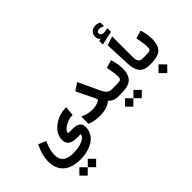

<svg xmlns="http://www.w3.org/2000/svg" viewBox="-180 -1475 2526 2526"><g transform="rotate(-45 1083.0 -212.0)"><path d="M193.8 -238.3Q147.9 -134.3 147.9 -49.3Q147.9 32.2 195.6 71.3Q243.2 110.4 346.2 110.4Q409.2 110.4 463.9 95.7Q518.6 81.1 551.5 55.9Q584.5 30.8 586.4 1Q585 0 556.2 0H502Q433.6 -0.5 395.5 -30.5Q357.4 -60.5 357.4 -118.2Q357.9 -163.1 376.7 -204.6Q395.5 -246.1 427.7 -277.8Q460 -309.6 501 -333.5Q542 -357.4 588.1 -370.4Q634.3 -383.3 679.7 -384.3L702.1 -384.8L699.7 -362.8L689.9 -269L688 -251.5H670.4Q630.4 -251.5 584.5 -232.2Q538.6 -212.9 507.3 -183.8Q476.1 -154.8 476.1 -128.9Q476.1 -123.5 510.3 -123.5H566.4Q699.7 -123.5 699.7 -20Q699.7 41.5 671.1 91.1Q642.6 140.6 593.5 171.6Q544.4 202.6 481.2 219Q418 235.4 345.7 235.4Q247.1 235.4 176.3 204.1Q105.5 172.9 66.7 108.6Q27.8 44.4 27.8 -48.3Q27.8 -156.7 87.9 -283.7L95.7 -300.8L112.8 -293.5L183.1 -264.2L201.7 -256.3ZM421.9 295.9 500 374 421.9 451.7 344.2 374ZM265.1 295.9 343.3 374 265.1 451.7 187.5 374Z M1293.5 0H1278.3Q1201.7 0 1148.4 -56.6Q1080.1 10.7 925.8 10.7Q848.6 10.7 768.1 -17.6L754.9 -22.5V-36.1V-127.9V-157.7L782.2 -146Q846.7 -117.7 921.4 -117.7Q977.5 -117.7 1022 -134Q1066.4 -150.4 1066.4 -165Q1066.4 -174.3 1060.5 -185.5L941.4 -433.1L934.1 -448.2L948.2 -457.5L1019 -504.4L1038.1 -517.1L1047.4 -496.6L1174.8 -223.1Q1182.6 -206.5 1190.9 -192.9Q1199.2 -179.2 1207.5 -168.7Q1215.8 -158.2 1224.6 -150.6Q1233.4 -143.1 1242.7 -137.9Q1252 -132.8 1261.2 -130.4Q1270.5 -127.9 1280.3 -127.4L1293.5 -127Q1302.2 -126.5 1302.2 -72.3V-55.7Q1302.2 0 1293.5 0Z M1288.1 -127H1348.1Q1373 -127 1386.2 -127.2Q1399.4 -127.4 1414.8 -128.7Q1430.2 -129.9 1437 -131.1Q1443.8 -132.3 1451.7 -136.5Q1459.5 -140.6 1461.9 -145Q1464.4 -149.4 1467 -157.7Q1469.7 -166 1470 -174.6Q1470.2 -183.1 1470.2 -197.3Q1470.2 -223.1 1464.8 -262.7Q1459.5 -302.2 1454.1 -328.6L1448.7 -355L1444.8 -373L1462.4 -377.9L1538.1 -400.4L1556.2 -405.8L1562 -387.7Q1565.4 -377.9 1569.6 -362.5Q1573.7 -347.2 1580.8 -303.7Q1587.9 -260.3 1587.9 -222.2Q1587.9 -102.5 1532.2 -51.3Q1476.6 0 1346.2 0H1288.1Q1280.3 0 1275.1 -4.9Q1270 -9.8 1267.8 -19.3Q1265.6 -28.8 1265.1 -36.4Q1264.6 -43.9 1264.6 -55.7V-72.3Q1264.6 -87.9 1265.6 -98.1Q1266.6 -108.4 1272.2 -117.7Q1277.8 -127 1288.1 -127ZM1488.3 78.6 1566.4 156.7 1488.3 234.4 1410.6 156.7ZM1331.5 78.6 1409.7 156.7 1331.5 234.4 1253.9 156.7Z M1657.2 -701.2Q1625.5 -729 1625.5 -769.5Q1625.5 -815.9 1655.8 -845.2Q1686 -874.5 1735.4 -874.5Q1753.9 -874.5 1772 -869.4Q1790 -864.3 1805.7 -855L1808.1 -853.5V-850.6V-794.4V-786.6L1801.3 -790Q1762.7 -807.6 1739.3 -807.6Q1717.8 -807.6 1703.4 -798.1Q1689 -788.6 1689 -769.5Q1689 -739.3 1733.4 -726.6Q1735.8 -725.6 1742.7 -725.6Q1748 -725.6 1758.8 -727.3Q1769.5 -729 1785.9 -732.2Q1802.2 -735.4 1813.5 -737.3L1819.3 -738.3V-732.4V-673.8V-669.9L1815.4 -668.9Q1793.9 -664.1 1756.6 -656.2Q1719.2 -648.4 1688.2 -641.4Q1657.2 -634.3 1630.4 -627.9L1624.5 -626.5V-632.3V-689.5V-693.4L1628.4 -694.3Q1633.8 -695.8 1644.5 -698.2Q1655.3 -700.7 1657.2 -701.2ZM1877 0H1867.2Q1825.2 0 1793.5 -10.5Q1761.7 -21 1741 -40Q1720.2 -59.1 1706.5 -88.1Q1692.9 -117.2 1686.5 -151.1Q1680.2 -185.1 1678.2 -229.5L1663.6 -575.7L1677.7 -580.1L1762.2 -607.4L1787.6 -615.7V-588.9V-236.8Q1787.6 -176.3 1805.9 -151.6Q1824.2 -127 1866.7 -127H1877Q1885.7 -127 1885.7 -72.3V-55.7Q1885.7 0 1877 0Z M1871.6 -127H1897.5Q1922.4 -127 1935.5 -127.2Q1948.7 -127.4 1964.1 -128.7Q1979.5 -129.9 1986.3 -131.1Q1993.2 -132.3 2001 -136.5Q2008.8 -140.6 2011.2 -145Q2013.7 -149.4 2016.4 -157.7Q2019 -166 2019.3 -174.6Q2019.5 -183.1 2019.5 -197.3Q2019.5 -223.1 2014.2 -262.7Q2008.8 -302.2 2003.4 -328.6L1998 -355L1994.1 -373L2011.7 -377.9L2087.4 -400.4L2105.5 -405.8L2111.3 -387.7Q2112.8 -383.8 2114.5 -377.9Q2116.2 -372.1 2120.6 -353.8Q2125 -335.4 2128.4 -316.9Q2131.8 -298.3 2134.5 -272.2Q2137.2 -246.1 2137.2 -222.2Q2137.2 -102.5 2081.5 -51.3Q2025.9 0 1895.5 0H1871.6Q1863.8 0 1858.6 -4.9Q1853.5 -9.8 1851.3 -19.3Q1849.1 -28.8 1848.6 -36.4Q1848.1 -43.9 1848.1 -55.7V-72.3Q1848.1 -87.9 1849.1 -98.1Q1850.1 -108.4 1855.7 -117.7Q1861.3 -127 1871.6 -127ZM1959 75.2 2040 156.7 1959 237.8 1877.4 156.7Z"/></g></svg>

Font: Samim FD
Style: Bold-FD
Weight: 700
Foundry: DejaVu fonts team - Redesigned by Saber Rastikerdar
Version: Version 4.0.1